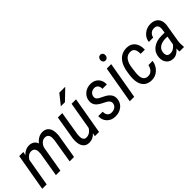

<svg xmlns="http://www.w3.org/2000/svg" viewBox="114 -1659 2577 2577"><g transform="rotate(-45 1402.5 -370.0)"><path d="M182.1 -528.8 171.9 -479.5Q228 -540 301.8 -538.1Q340.3 -537.1 369.4 -518.1Q398.4 -499 410.6 -461.9Q473.6 -539.6 554.7 -538.6Q607.9 -537.1 638.7 -504.9Q669.4 -472.7 674.3 -415Q677.2 -381.3 673.8 -347.2L615.7 0H532.2L589.8 -348.1L591.3 -389.2Q590.3 -423.8 573 -443.1Q555.7 -462.4 523.4 -462.4Q484.9 -463.4 454.1 -431.2Q423.3 -398.9 416.5 -354.5V-352.1L356.4 0H271.5L329.6 -347.7Q331.5 -367.2 330.6 -387.7Q327.1 -459.5 264.2 -461.9Q204.1 -462.9 164.1 -396.5L95.7 0H11.7L103.5 -528.3Z M1020 -46.4Q968.8 12.2 893.6 10.3Q837.4 9.3 807.4 -30.8Q777.3 -70.8 777.3 -142.6L779.8 -187L836.9 -528.3H920.4L863.8 -185.5L861.8 -149.9Q859.9 -114.3 873.3 -91.1Q886.7 -67.9 913.6 -66.9Q984.4 -63.5 1029.8 -136.7L1097.2 -528.3H1181.6L1090.3 0H1010.7ZM1085.9 -750H1198.7L1049.3 -606.4H971.7Z M1495.1 -139.2Q1501.5 -185.5 1443.4 -216.3L1377.9 -250.5Q1327.1 -278.8 1306.9 -310.5Q1286.6 -342.3 1289.1 -384.3Q1293 -451.2 1343.8 -495.1Q1394.5 -539.1 1467.8 -538.1Q1538.6 -536.1 1578.6 -491.5Q1618.7 -446.8 1615.7 -377.4H1532.2Q1533.2 -417 1514.6 -439.7Q1496.1 -462.4 1462.9 -463.4Q1425.3 -463.4 1400.9 -442.1Q1376.5 -420.9 1371.6 -387.2Q1365.7 -347.7 1410.2 -322.3L1492.7 -280.3Q1584 -229.5 1579.1 -145.5Q1574.2 -73.7 1521.5 -31Q1468.8 11.7 1393.1 9.8Q1320.3 8.8 1274.9 -37.8Q1229.5 -84.5 1232.4 -158.2L1317.4 -157.7Q1316.4 -111.8 1337.4 -88.1Q1358.4 -64.5 1397 -64.5Q1437.5 -64.5 1464.1 -85Q1490.7 -105.5 1495.1 -139.2Z M1757.8 0H1673.3L1765.1 -528.3H1849.6ZM1784.7 -668Q1785.6 -689 1798.3 -704.6Q1811 -720.2 1833 -721.2Q1854 -722.2 1867.7 -707Q1881.3 -691.9 1880.4 -669.4Q1879.4 -647.9 1866.5 -632.6Q1853.5 -617.2 1831.5 -616.7Q1810.1 -615.7 1796.9 -630.9Q1783.7 -646 1784.7 -668Z M2084.5 -63Q2126 -61.5 2154.3 -88.9Q2182.6 -116.2 2193.8 -166L2273.4 -166.5Q2262.2 -88.4 2207.5 -38.1Q2152.8 12.2 2079.6 10.3Q2009.8 8.8 1968.3 -31.7Q1926.8 -72.3 1918.5 -145.5Q1913.6 -189.5 1918.9 -233.9L1925.8 -287.1Q1941.9 -410.6 2001.2 -475.6Q2060.5 -540.5 2155.8 -538.1Q2229 -536.1 2269.3 -484.4Q2309.6 -432.6 2306.2 -346.2L2226.6 -346.7Q2229.5 -461.4 2150.9 -464.4Q2036.1 -468.8 2012.2 -300.8Q1997.1 -196.8 2000 -159.2Q2004.9 -64.5 2084.5 -63Z M2617.7 0Q2614.7 -14.6 2615.2 -28.8L2617.2 -57.6Q2561 10.3 2496.1 10.3Q2432.6 10.3 2397.2 -31Q2361.8 -72.3 2365.7 -140.1Q2371.1 -222.2 2433.3 -271.5Q2495.6 -320.8 2596.7 -320.8H2655.3L2663.6 -377Q2672.4 -464.4 2597.7 -464.4Q2559.1 -464.4 2533.4 -441.7Q2507.8 -418.9 2501 -382.3L2417.5 -381.8Q2423.8 -448.7 2478.3 -494.1Q2532.7 -539.6 2606.4 -538.6Q2677.7 -537.6 2716.1 -494.9Q2754.4 -452.1 2747.1 -375.5L2704.1 -115.2Q2699.7 -87.4 2700.7 -62L2703.6 -8.3L2702.6 0ZM2513.7 -67.9Q2577.1 -67.9 2623 -129.9L2645 -256.3L2606.4 -256.8Q2556.6 -256.8 2518.1 -238.5Q2479.5 -220.2 2463.6 -187.7Q2447.8 -155.3 2452.6 -117.2Q2459 -67.9 2513.7 -67.9Z"/></g></svg>

Font: TypoPRO Roboto
Style: Italic
Weight: 400
Italic angle: -12°
Designer: Google
Version: Version 2.136; 2016